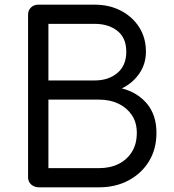

<svg xmlns="http://www.w3.org/2000/svg" viewBox="-20 -801 744 821"><path d="M147 0Q127 0 113.5 -12Q100 -24 100 -43V-738Q100 -757 112.5 -769Q125 -781 143 -781H385Q448 -781 497.5 -755Q547 -729 575.5 -684Q604 -639 604 -580Q604 -528 576 -487Q548 -446 501 -423Q568 -406 608.5 -357.5Q649 -309 649 -233Q649 -164 617.5 -112Q586 -60 530.5 -30Q475 0 403 0ZM187 -82H403Q451 -82 487 -100Q523 -118 544 -151.5Q565 -185 565 -233Q565 -277 544 -308.5Q523 -340 487 -357.5Q451 -375 403 -375H187ZM187 -457H385Q444 -457 482 -489Q520 -521 520 -580Q520 -639 482 -669Q444 -699 385 -699H187Z"/></svg>

Font: Comfortaa Medium
Style: Regular
Weight: 500
Designer: Johan Aakerlund
Foundry: Johan Aakerlund
Version: Version 3.104; ttfautohint (v1.8.1.43-b0c9)